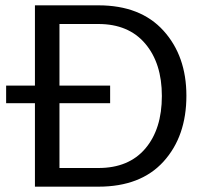

<svg xmlns="http://www.w3.org/2000/svg" viewBox="-20 -700 775 720"><path d="M349 -680Q507 -680 593 -585Q679 -490 679 -341Q679 -189 593.5 -94.5Q508 0 349 0H111V-313H3V-379H111V-680ZM349 -70Q463 -70 525 -143Q587 -216 587 -340Q587 -463 524.5 -536.5Q462 -610 349 -610H203V-379H393V-313H203V-70Z"/></svg>

Font: Martel Sans
Style: Regular
Weight: 400
Designer: Dan Reynolds and Mathieu Réguer
Foundry: Dan Reynolds and Mathieu Réguer
Version: Version 1.001;PS 001.001;hotconv 1.0.70;makeotf.lib2.5.58329